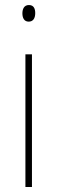

<svg xmlns="http://www.w3.org/2000/svg" viewBox="-20 -809 226 763"><path d="M95 -789C75 -789 69 -772 69 -756C69 -738 76 -723 94 -723C112 -723 120 -737 120 -757C120 -773 115 -789 95 -789ZM107 -593H81V-66H107Z"/></svg>

Font: Noto Sans Malayalam UI Condensed Thin
Style: Regular
Weight: 100
Width: 3
Designer: Jelle Bosma - Monotype Design Team
Foundry: Monotype Imaging Inc.
Version: Version 2.104